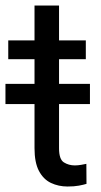

<svg xmlns="http://www.w3.org/2000/svg" viewBox="-26 -677 373 707"><path d="M305.2 -368.2V-293.9H191.4V-130.9Q191.4 -90.3 209.2 -79.1Q227.1 -67.9 249.5 -67.9Q260.7 -67.9 273.2 -70.1Q285.6 -72.3 292 -73.7L292.5 0Q281.7 3.4 264.4 6.6Q247.1 9.8 222.7 9.8Q189.5 9.8 161.6 -3.4Q133.8 -16.6 117.4 -47.6Q101.1 -78.6 101.1 -131.3V-293.9H-5.9V-368.2H101.1V-459H4.4V-528.3H101.1V-656.7H191.4V-528.3H290V-459H191.4V-368.2Z"/></svg>

Font: Vazirmatn RD
Style: Regular
Weight: 400
Designer: Saber Rastikerdar
Foundry: Saber Rastikerdar
Version: Version 32.102